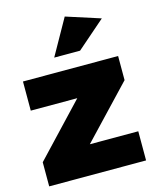

<svg xmlns="http://www.w3.org/2000/svg" viewBox="-119 -881 774 961"><g transform="rotate(-15 268.0 -400.5)"><path d="M517 -416V-541H24V-390H265L15 -125V0H517V-151H266ZM206 -616H340L487 -744L310 -801Z"/></g></svg>

Font: Geom Black
Style: Bold
Weight: 900
Version: Version 1.102